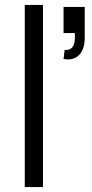

<svg xmlns="http://www.w3.org/2000/svg" viewBox="-20 -755 372 775"><path d="M80 0H153.5V-735H80ZM236.5 -517C288.5 -507 322 -540 322 -601.5V-727H236.5V-621.5H282C284 -584 280.5 -551 241 -553.5Z"/></svg>

Font: Eudonet
Style: Regular
Weight: 400
Designer: Mikhail Sharanda
Foundry: Mikhail Sharanda
Version: Version 4.503;Glyphs 3.1.2 (3151)